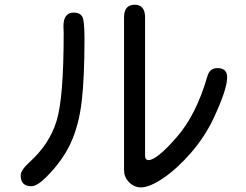

<svg xmlns="http://www.w3.org/2000/svg" viewBox="-20 -770 1040 811"><path d="M724.6 -188.5Q808.6 -283.2 856.4 -449.2Q866.2 -482.4 898.4 -482.4Q939.5 -482.4 939.5 -443.4Q939.5 -392.6 881.8 -269.5Q844.7 -191.4 786.6 -124.5Q728.5 -57.6 670.4 -18.1Q612.3 21.5 575.2 21.5Q545.9 21.5 523.4 -2Q503.9 -23.4 503.9 -50.8V-696.3Q503.9 -750 548.8 -750Q592.8 -750 592.8 -696.3V-113.3Q592.8 -93.8 607.4 -93.8Q641.6 -93.8 724.6 -188.5ZM326.2 -702.1Q336.9 -686.5 336.9 -609.4Q336.9 -442.4 325.2 -342.3Q313.5 -242.2 279.3 -167Q245.1 -91.8 175.8 -22.5Q136.7 16.6 112.3 16.6Q67.4 16.6 67.4 -29.3Q67.4 -50.8 104.5 -85Q188.5 -160.2 218.8 -258.8Q249 -355.5 249 -629.9L248 -659.2Q248 -716.8 292 -716.8Q315.4 -716.8 326.2 -702.1Z"/></svg>

Font: jf-openhuninn-1.1
Style: Regular
Weight: 400
Designer: [Kosugi Maru]
      Designed by Motoya company      

      [Varela Round]
      Joe Prince(Latin component); Avraham Co
Foundry: justfont CO.,LTD.
Version: 1.1